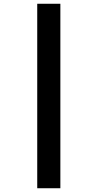

<svg xmlns="http://www.w3.org/2000/svg" viewBox="-20 -778 519 1021"><path d="M178 -758H301V223H178Z"/></svg>

Font: Noto Sans Disp ExtBd
Style: Regular
Weight: 800
Designer: Monotype Design Team
Foundry: Monotype Imaging Inc.
Version: Version 2.000;GOOG;noto-source:20170915:90ef993387c0; ttfaut